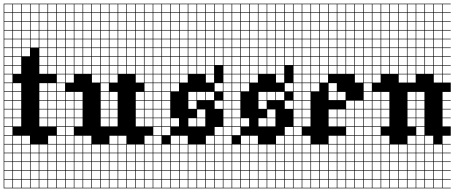

<svg xmlns="http://www.w3.org/2000/svg" viewBox="-20 -785 2469 1043"><path d="M0 238.1V-765.1H285.7V-761.9H241.3V-717.5H285.7V-714.3H241.3V-669.8H285.7V-666.7H241.3V-622.2H285.7V-619H241.3V-574.6H285.7V-571.4H241.3V-527H285.7V-523.8H241.3V-479.4H285.7V-476.2H241.3V-431.7H285.7V-428.6H241.3V-384.1H285.7V-333.3H241.3V-288.9H285.7V-285.7H241.3V-241.3H285.7V-238.1H241.3V-193.7H285.7V-190.5H241.3V-146H285.7V-142.9H241.3V-98.4H285.7V-47.6H241.3V-3.2H285.7V0H241.3V44.4H285.7V47.6H241.3V92.1H285.7V95.2H241.3V139.7H285.7V142.9H241.3V187.3H285.7V190.5H241.3V234.9H285.7V238.1ZM50.8 -717.5H95.2V-761.9H50.8ZM146 -717.5H190.5V-761.9H146ZM98.4 -717.5H142.9V-761.9H98.4ZM193.7 -717.5H238.1V-761.9H193.7ZM3.2 -717.5H47.6V-761.9H3.2ZM50.8 -669.8H95.2V-714.3H50.8ZM146 -669.8H190.5V-714.3H146ZM98.4 -669.8H142.9V-714.3H98.4ZM3.2 -669.8H47.6V-714.3H3.2ZM193.7 -669.8H238.1V-714.3H193.7ZM146 -622.2H190.5V-666.7H146ZM98.4 -622.2H142.9V-666.7H98.4ZM193.7 -622.2H238.1V-666.7H193.7ZM3.2 -622.2H47.6V-666.7H3.2ZM50.8 -622.2H95.2V-666.7H50.8ZM146 -574.6H190.5V-619H146ZM193.7 -574.6H238.1V-619H193.7ZM98.4 -574.6H142.9V-619H98.4ZM3.2 -574.6H47.6V-619H3.2ZM50.8 -574.6H95.2V-619H50.8ZM193.7 -527H238.1V-571.4H193.7ZM146 -527H190.5V-571.4H146ZM98.4 -527H142.9V-571.4H98.4ZM3.2 -527H47.6V-571.4H3.2ZM50.8 -527H95.2V-571.4H50.8ZM193.7 -479.4H238.1V-523.8H193.7ZM50.8 -479.4H95.2V-523.8H50.8ZM3.2 -479.4H47.6V-523.8H3.2ZM98.4 -479.4H142.9V-523.8H98.4ZM50.8 -431.7H95.2V-476.2H50.8ZM193.7 -431.7H238.1V-476.2H193.7ZM3.2 -431.7H47.6V-476.2H3.2ZM50.8 -384.1H95.2V-428.6H50.8ZM193.7 -384.1H238.1V-428.6H193.7ZM3.2 -384.1H47.6V-428.6H3.2ZM3.2 -336.5H47.6V-381H3.2ZM50.8 -288.9H95.2V-333.3H50.8ZM193.7 -288.9H238.1V-333.3H193.7ZM3.2 -288.9H47.6V-333.3H3.2ZM3.2 -241.3H47.6V-285.7H3.2ZM50.8 -241.3H95.2V-285.7H50.8ZM193.7 -241.3H238.1V-285.7H193.7ZM50.8 -193.7H95.2V-238.1H50.8ZM193.7 -193.7H238.1V-238.1H193.7ZM3.2 -193.7H47.6V-238.1H3.2ZM50.8 -146H95.2V-190.5H50.8ZM193.7 -146H238.1V-190.5H193.7ZM3.2 -146H47.6V-190.5H3.2ZM50.8 -98.4H95.2V-142.9H50.8ZM193.7 -98.4H238.1V-142.9H193.7ZM3.2 -98.4H47.6V-142.9H3.2ZM47.6 -95.2H3.2V-50.8H47.6ZM98.4 -3.2H142.9V-47.6H98.4ZM3.2 -3.2H47.6V-47.6H3.2ZM50.8 -3.2H95.2V-47.6H50.8ZM146 44.4H190.5V0H146ZM98.4 44.4H142.9V0H98.4ZM3.2 44.4H47.6V0H3.2ZM193.7 44.4H238.1V0H193.7ZM50.8 44.4H95.2V0H50.8ZM146 92.1H190.5V47.6H146ZM3.2 92.1H47.6V47.6H3.2ZM193.7 92.1H238.1V47.6H193.7ZM98.4 92.1H142.9V47.6H98.4ZM50.8 92.1H95.2V47.6H50.8ZM146 139.7H190.5V95.2H146ZM3.2 139.7H47.6V95.2H3.2ZM193.7 139.7H238.1V95.2H193.7ZM98.4 139.7H142.9V95.2H98.4ZM50.8 139.7H95.2V95.2H50.8ZM146 187.3H190.5V142.9H146ZM3.2 187.3H47.6V142.9H3.2ZM193.7 187.3H238.1V142.9H193.7ZM98.4 187.3H142.9V142.9H98.4ZM50.8 187.3H95.2V142.9H50.8ZM193.7 234.9H238.1V190.5H193.7ZM146 234.9H190.5V190.5H146ZM3.2 234.9H47.6V190.5H3.2ZM50.8 234.9H95.2V190.5H50.8ZM98.4 234.9H142.9V190.5H98.4Z M285.7 238.1V-765.1H809.5V-761.9H765.1V-717.5H809.5V-714.3H765.1V-669.8H809.5V-666.7H765.1V-622.2H809.5V-619H765.1V-574.6H809.5V-571.4H765.1V-527H809.5V-523.8H765.1V-479.4H809.5V-476.2H765.1V-431.7H809.5V-428.6H765.1V-384.1H809.5V-381H765.1V-336.5H809.5V-333.3H765.1V-288.9H809.5V-285.7H765.1V-241.3H809.5V-238.1H765.1V-193.7H809.5V-190.5H765.1V-146H809.5V-142.9H765.1V-98.4H809.5V-47.6H765.1V-3.2H809.5V0H765.1V44.4H809.5V47.6H765.1V92.1H809.5V95.2H765.1V139.7H809.5V142.9H765.1V187.3H809.5V190.5H765.1V234.9H809.5V238.1ZM717.5 -717.5H761.9V-761.9H717.5ZM669.8 -717.5H714.3V-761.9H669.8ZM622.2 -717.5H666.7V-761.9H622.2ZM574.6 -717.5H619V-761.9H574.6ZM527 -717.5H571.4V-761.9H527ZM479.4 -717.5H523.8V-761.9H479.4ZM431.7 -717.5H476.2V-761.9H431.7ZM384.1 -717.5H428.6V-761.9H384.1ZM336.5 -717.5H381V-761.9H336.5ZM288.9 -717.5H333.3V-761.9H288.9ZM717.5 -669.8H761.9V-714.3H717.5ZM669.8 -669.8H714.3V-714.3H669.8ZM622.2 -669.8H666.7V-714.3H622.2ZM574.6 -669.8H619V-714.3H574.6ZM527 -669.8H571.4V-714.3H527ZM479.4 -669.8H523.8V-714.3H479.4ZM431.7 -669.8H476.2V-714.3H431.7ZM384.1 -669.8H428.6V-714.3H384.1ZM336.5 -669.8H381V-714.3H336.5ZM288.9 -669.8H333.3V-714.3H288.9ZM288.9 -622.2H333.3V-666.7H288.9ZM717.5 -622.2H761.9V-666.7H717.5ZM479.4 -622.2H523.8V-666.7H479.4ZM669.8 -622.2H714.3V-666.7H669.8ZM527 -622.2H571.4V-666.7H527ZM431.7 -622.2H476.2V-666.7H431.7ZM336.5 -622.2H381V-666.7H336.5ZM622.2 -622.2H666.7V-666.7H622.2ZM384.1 -622.2H428.6V-666.7H384.1ZM574.6 -622.2H619V-666.7H574.6ZM717.5 -574.6H761.9V-619H717.5ZM479.4 -574.6H523.8V-619H479.4ZM669.8 -574.6H714.3V-619H669.8ZM527 -574.6H571.4V-619H527ZM431.7 -574.6H476.2V-619H431.7ZM336.5 -574.6H381V-619H336.5ZM288.9 -574.6H333.3V-619H288.9ZM574.6 -574.6H619V-619H574.6ZM622.2 -574.6H666.7V-619H622.2ZM384.1 -574.6H428.6V-619H384.1ZM384.1 -527H428.6V-571.4H384.1ZM717.5 -527H761.9V-571.4H717.5ZM479.4 -527H523.8V-571.4H479.4ZM527 -527H571.4V-571.4H527ZM669.8 -527H714.3V-571.4H669.8ZM336.5 -527H381V-571.4H336.5ZM288.9 -527H333.3V-571.4H288.9ZM431.7 -527H476.2V-571.4H431.7ZM574.6 -527H619V-571.4H574.6ZM622.2 -527H666.7V-571.4H622.2ZM384.1 -479.4H428.6V-523.8H384.1ZM669.8 -479.4H714.3V-523.8H669.8ZM717.5 -479.4H761.9V-523.8H717.5ZM622.2 -479.4H666.7V-523.8H622.2ZM288.9 -479.4H333.3V-523.8H288.9ZM479.4 -479.4H523.8V-523.8H479.4ZM574.6 -479.4H619V-523.8H574.6ZM527 -479.4H571.4V-523.8H527ZM431.7 -479.4H476.2V-523.8H431.7ZM336.5 -479.4H381V-523.8H336.5ZM384.1 -431.7H428.6V-476.2H384.1ZM717.5 -431.7H761.9V-476.2H717.5ZM622.2 -431.7H666.7V-476.2H622.2ZM288.9 -431.7H333.3V-476.2H288.9ZM669.8 -431.7H714.3V-476.2H669.8ZM574.6 -431.7H619V-476.2H574.6ZM479.4 -431.7H523.8V-476.2H479.4ZM527 -431.7H571.4V-476.2H527ZM431.7 -431.7H476.2V-476.2H431.7ZM336.5 -431.7H381V-476.2H336.5ZM384.1 -384.1H428.6V-428.6H384.1ZM288.9 -384.1H333.3V-428.6H288.9ZM336.5 -384.1H381V-428.6H336.5ZM431.7 -384.1H476.2V-428.6H431.7ZM479.4 -384.1H523.8V-428.6H479.4ZM574.6 -384.1H619V-428.6H574.6ZM669.8 -384.1H714.3V-428.6H669.8ZM717.5 -384.1H761.9V-428.6H717.5ZM622.2 -384.1H666.7V-428.6H622.2ZM527 -384.1H571.4V-428.6H527ZM288.9 -336.5H333.3V-381H288.9ZM336.5 -336.5H381V-381H336.5ZM717.5 -336.5H761.9V-381H717.5ZM574.6 -336.5H619V-381H574.6ZM479.4 -336.5H523.8V-381H479.4ZM527 -336.5H571.4V-381H527ZM333.3 -333.3H288.9V-288.9H333.3ZM527 -288.9H571.4V-333.3H527ZM527 -241.3H571.4V-285.7H527ZM384.1 -241.3H428.6V-285.7H384.1ZM574.6 -241.3H619V-285.7H574.6ZM717.5 -241.3H761.9V-285.7H717.5ZM288.9 -241.3H333.3V-285.7H288.9ZM336.5 -241.3H381V-285.7H336.5ZM574.6 -193.7H619V-238.1H574.6ZM336.5 -193.7H381V-238.1H336.5ZM717.5 -193.7H761.9V-238.1H717.5ZM527 -193.7H571.4V-238.1H527ZM384.1 -193.7H428.6V-238.1H384.1ZM288.9 -193.7H333.3V-238.1H288.9ZM288.9 -146H333.3V-190.5H288.9ZM384.1 -146H428.6V-190.5H384.1ZM527 -146H571.4V-190.5H527ZM717.5 -146H761.9V-190.5H717.5ZM336.5 -146H381V-190.5H336.5ZM574.6 -146H619V-190.5H574.6ZM336.5 -98.4H381V-142.9H336.5ZM288.9 -98.4H333.3V-142.9H288.9ZM527 -98.4H571.4V-142.9H527ZM574.6 -98.4H619V-142.9H574.6ZM384.1 -98.4H428.6V-142.9H384.1ZM717.5 -98.4H761.9V-142.9H717.5ZM336.5 -50.8H381V-95.2H336.5ZM288.9 -50.8H333.3V-95.2H288.9ZM336.5 -3.2H381V-47.6H336.5ZM622.2 -3.2H666.7V-47.6H622.2ZM574.6 -3.2H619V-47.6H574.6ZM288.9 -3.2H333.3V-47.6H288.9ZM431.7 -3.2H476.2V-47.6H431.7ZM384.1 -3.2H428.6V-47.6H384.1ZM717.5 44.4H761.9V0H717.5ZM431.7 44.4H476.2V0H431.7ZM622.2 44.4H666.7V0H622.2ZM574.6 44.4H619V0H574.6ZM669.8 44.4H714.3V0H669.8ZM479.4 44.4H523.8V0H479.4ZM336.5 44.4H381V0H336.5ZM527 44.4H571.4V0H527ZM384.1 44.4H428.6V0H384.1ZM288.9 44.4H333.3V0H288.9ZM717.5 92.1H761.9V47.6H717.5ZM431.7 92.1H476.2V47.6H431.7ZM574.6 92.1H619V47.6H574.6ZM479.4 92.1H523.8V47.6H479.4ZM622.2 92.1H666.7V47.6H622.2ZM336.5 92.1H381V47.6H336.5ZM527 92.1H571.4V47.6H527ZM384.1 92.1H428.6V47.6H384.1ZM288.9 92.1H333.3V47.6H288.9ZM669.8 92.1H714.3V47.6H669.8ZM527 139.7H571.4V95.2H527ZM669.8 139.7H714.3V95.2H669.8ZM384.1 139.7H428.6V95.2H384.1ZM622.2 139.7H666.7V95.2H622.2ZM288.9 139.7H333.3V95.2H288.9ZM717.5 139.7H761.9V95.2H717.5ZM431.7 139.7H476.2V95.2H431.7ZM574.6 139.7H619V95.2H574.6ZM479.4 139.7H523.8V95.2H479.4ZM336.5 139.7H381V95.2H336.5ZM669.8 187.3H714.3V142.9H669.8ZM384.1 187.3H428.6V142.9H384.1ZM622.2 187.3H666.7V142.9H622.2ZM288.9 187.3H333.3V142.9H288.9ZM717.5 187.3H761.9V142.9H717.5ZM431.7 187.3H476.2V142.9H431.7ZM574.6 187.3H619V142.9H574.6ZM479.4 187.3H523.8V142.9H479.4ZM527 187.3H571.4V142.9H527ZM336.5 187.3H381V142.9H336.5ZM669.8 234.9H714.3V190.5H669.8ZM384.1 234.9H428.6V190.5H384.1ZM622.2 234.9H666.7V190.5H622.2ZM717.5 234.9H761.9V190.5H717.5ZM431.7 234.9H476.2V190.5H431.7ZM574.6 234.9H619V190.5H574.6ZM479.4 234.9H523.8V190.5H479.4ZM527 234.9H571.4V190.5H527ZM288.9 234.9H333.3V190.5H288.9ZM336.5 234.9H381V190.5H336.5Z M809.5 238.1V-765.1H1190.5V-761.9H1146V-717.5H1190.5V-714.3H1146V-669.8H1190.5V-666.7H1146V-622.2H1190.5V-619H1146V-574.6H1190.5V-571.4H1146V-527H1190.5V-523.8H1146V-479.4H1190.5V-476.2H1146V-431.7H1190.5V-333.3H1146V-288.9H1190.5V-238.1H1146V-193.7H1190.5V-95.2H1146V-50.8H1190.5V-47.6H1146V-3.2H1190.5V0H1146V44.4H1190.5V47.6H1146V92.1H1190.5V95.2H1146V139.7H1190.5V142.9H1146V187.3H1190.5V190.5H1146V234.9H1190.5V238.1ZM1098.4 -717.5H1142.9V-761.9H1098.4ZM907.9 -717.5H952.4V-761.9H907.9ZM860.3 -717.5H904.8V-761.9H860.3ZM1050.8 -717.5H1095.2V-761.9H1050.8ZM955.6 -717.5H1000V-761.9H955.6ZM1003.2 -717.5H1047.6V-761.9H1003.2ZM812.7 -717.5H857.1V-761.9H812.7ZM1098.4 -669.8H1142.9V-714.3H1098.4ZM907.9 -669.8H952.4V-714.3H907.9ZM1050.8 -669.8H1095.2V-714.3H1050.8ZM860.3 -669.8H904.8V-714.3H860.3ZM955.6 -669.8H1000V-714.3H955.6ZM1003.2 -669.8H1047.6V-714.3H1003.2ZM812.7 -669.8H857.1V-714.3H812.7ZM1098.4 -622.2H1142.9V-666.7H1098.4ZM907.9 -622.2H952.4V-666.7H907.9ZM955.6 -622.2H1000V-666.7H955.6ZM1050.8 -622.2H1095.2V-666.7H1050.8ZM860.3 -622.2H904.8V-666.7H860.3ZM1003.2 -622.2H1047.6V-666.7H1003.2ZM812.7 -622.2H857.1V-666.7H812.7ZM812.7 -574.6H857.1V-619H812.7ZM907.9 -574.6H952.4V-619H907.9ZM1098.4 -574.6H1142.9V-619H1098.4ZM955.6 -574.6H1000V-619H955.6ZM1050.8 -574.6H1095.2V-619H1050.8ZM860.3 -574.6H904.8V-619H860.3ZM1003.2 -574.6H1047.6V-619H1003.2ZM1003.2 -527H1047.6V-571.4H1003.2ZM860.3 -527H904.8V-571.4H860.3ZM1050.8 -527H1095.2V-571.4H1050.8ZM812.7 -527H857.1V-571.4H812.7ZM955.6 -527H1000V-571.4H955.6ZM1098.4 -527H1142.9V-571.4H1098.4ZM907.9 -527H952.4V-571.4H907.9ZM1003.2 -479.4H1047.6V-523.8H1003.2ZM1050.8 -479.4H1095.2V-523.8H1050.8ZM860.3 -479.4H904.8V-523.8H860.3ZM812.7 -479.4H857.1V-523.8H812.7ZM955.6 -479.4H1000V-523.8H955.6ZM1098.4 -479.4H1142.9V-523.8H1098.4ZM907.9 -479.4H952.4V-523.8H907.9ZM1003.2 -431.7H1047.6V-476.2H1003.2ZM860.3 -431.7H904.8V-476.2H860.3ZM812.7 -431.7H857.1V-476.2H812.7ZM1098.4 -431.7H1142.9V-476.2H1098.4ZM955.6 -431.7H1000V-476.2H955.6ZM907.9 -431.7H952.4V-476.2H907.9ZM1050.8 -431.7H1095.2V-476.2H1050.8ZM1003.2 -384.1H1047.6V-428.6H1003.2ZM812.7 -384.1H857.1V-428.6H812.7ZM860.3 -384.1H904.8V-428.6H860.3ZM1098.4 -384.1H1142.9V-428.6H1098.4ZM955.6 -384.1H1000V-428.6H955.6ZM1050.8 -384.1H1095.2V-428.6H1050.8ZM907.9 -384.1H952.4V-428.6H907.9ZM907.9 -336.5H952.4V-381H907.9ZM1000 -381H955.6V-336.5H1000ZM812.7 -336.5H857.1V-381H812.7ZM1098.4 -336.5H1142.9V-381H1098.4ZM860.3 -336.5H904.8V-381H860.3ZM907.9 -288.9H952.4V-333.3H907.9ZM812.7 -288.9H857.1V-333.3H812.7ZM860.3 -288.9H904.8V-333.3H860.3ZM812.7 -241.3H857.1V-285.7H812.7ZM1050.8 -241.3H1095.2V-285.7H1050.8ZM1098.4 -241.3H1142.9V-285.7H1098.4ZM860.3 -241.3H904.8V-285.7H860.3ZM1003.2 -241.3H1047.6V-285.7H1003.2ZM860.3 -193.7H904.8V-238.1H860.3ZM1003.2 -193.7H1047.6V-238.1H1003.2ZM812.7 -193.7H857.1V-238.1H812.7ZM860.3 -146H904.8V-190.5H860.3ZM812.7 -146H857.1V-190.5H812.7ZM1050.8 -146H1095.2V-190.5H1050.8ZM812.7 -98.4H857.1V-142.9H812.7ZM1003.2 -98.4H1047.6V-142.9H1003.2ZM860.3 -98.4H904.8V-142.9H860.3ZM1050.8 -98.4H1095.2V-142.9H1050.8ZM907.9 -98.4H952.4V-142.9H907.9ZM812.7 -50.8H857.1V-95.2H812.7ZM860.3 -50.8H904.8V-95.2H860.3ZM812.7 -3.2H857.1V-47.6H812.7ZM907.9 -3.2H952.4V-47.6H907.9ZM955.6 -3.2H1000V-47.6H955.6ZM1098.4 -3.2H1142.9V-47.6H1098.4ZM812.7 44.4H857.1V0H812.7ZM1003.2 44.4H1047.6V0H1003.2ZM907.9 44.4H952.4V0H907.9ZM860.3 44.4H904.8V0H860.3ZM955.6 44.4H1000V0H955.6ZM1050.8 44.4H1095.2V0H1050.8ZM1098.4 44.4H1142.9V0H1098.4ZM1098.4 92.1H1142.9V47.6H1098.4ZM907.9 92.1H952.4V47.6H907.9ZM1003.2 92.1H1047.6V47.6H1003.2ZM812.7 92.1H857.1V47.6H812.7ZM860.3 92.1H904.8V47.6H860.3ZM1050.8 92.1H1095.2V47.6H1050.8ZM955.6 92.1H1000V47.6H955.6ZM812.7 139.7H857.1V95.2H812.7ZM955.6 139.7H1000V95.2H955.6ZM1050.8 139.7H1095.2V95.2H1050.8ZM860.3 139.7H904.8V95.2H860.3ZM1003.2 139.7H1047.6V95.2H1003.2ZM907.9 139.7H952.4V95.2H907.9ZM1098.4 139.7H1142.9V95.2H1098.4ZM1098.4 187.3H1142.9V142.9H1098.4ZM860.3 187.3H904.8V142.9H860.3ZM1050.8 187.3H1095.2V142.9H1050.8ZM955.6 187.3H1000V142.9H955.6ZM1003.2 187.3H1047.6V142.9H1003.2ZM907.9 187.3H952.4V142.9H907.9ZM812.7 187.3H857.1V142.9H812.7ZM1098.4 234.9H1142.9V190.5H1098.4ZM860.3 234.9H904.8V190.5H860.3ZM1003.2 234.9H1047.6V190.5H1003.2ZM907.9 234.9H952.4V190.5H907.9ZM955.6 234.9H1000V190.5H955.6ZM812.7 234.9H857.1V190.5H812.7ZM1050.8 234.9H1095.2V190.5H1050.8Z M1190.5 238.1V-765.1H1571.4V-761.9H1527V-717.5H1571.4V-714.3H1527V-669.8H1571.4V-666.7H1527V-622.2H1571.4V-619H1527V-574.6H1571.4V-571.4H1527V-527H1571.4V-523.8H1527V-479.4H1571.4V-476.2H1527V-431.7H1571.4V-333.3H1527V-288.9H1571.4V-238.1H1527V-193.7H1571.4V-95.2H1527V-50.8H1571.4V-47.6H1527V-3.2H1571.4V0H1527V44.4H1571.4V47.6H1527V92.1H1571.4V95.2H1527V139.7H1571.4V142.9H1527V187.3H1571.4V190.5H1527V234.9H1571.4V238.1ZM1479.4 -717.5H1523.8V-761.9H1479.4ZM1288.9 -717.5H1333.3V-761.9H1288.9ZM1241.3 -717.5H1285.7V-761.9H1241.3ZM1431.7 -717.5H1476.2V-761.9H1431.7ZM1336.5 -717.5H1381V-761.9H1336.5ZM1384.1 -717.5H1428.6V-761.9H1384.1ZM1193.7 -717.5H1238.1V-761.9H1193.7ZM1479.4 -669.8H1523.8V-714.3H1479.4ZM1288.9 -669.8H1333.3V-714.3H1288.9ZM1431.7 -669.8H1476.2V-714.3H1431.7ZM1241.3 -669.8H1285.7V-714.3H1241.3ZM1336.5 -669.8H1381V-714.3H1336.5ZM1384.1 -669.8H1428.6V-714.3H1384.1ZM1193.7 -669.8H1238.1V-714.3H1193.7ZM1479.4 -622.2H1523.8V-666.7H1479.4ZM1288.9 -622.2H1333.3V-666.7H1288.9ZM1336.5 -622.2H1381V-666.7H1336.5ZM1431.7 -622.2H1476.2V-666.7H1431.7ZM1241.3 -622.2H1285.7V-666.7H1241.3ZM1384.1 -622.2H1428.6V-666.7H1384.1ZM1193.7 -622.2H1238.1V-666.7H1193.7ZM1193.7 -574.6H1238.1V-619H1193.7ZM1288.9 -574.6H1333.3V-619H1288.9ZM1479.4 -574.6H1523.8V-619H1479.4ZM1336.5 -574.6H1381V-619H1336.5ZM1431.7 -574.6H1476.2V-619H1431.7ZM1241.3 -574.6H1285.7V-619H1241.3ZM1384.1 -574.6H1428.6V-619H1384.1ZM1384.1 -527H1428.6V-571.4H1384.1ZM1241.3 -527H1285.7V-571.4H1241.3ZM1431.7 -527H1476.2V-571.4H1431.7ZM1193.7 -527H1238.1V-571.4H1193.7ZM1336.5 -527H1381V-571.4H1336.5ZM1479.4 -527H1523.8V-571.4H1479.4ZM1288.9 -527H1333.3V-571.4H1288.9ZM1384.1 -479.4H1428.6V-523.8H1384.1ZM1431.7 -479.4H1476.2V-523.8H1431.7ZM1241.3 -479.4H1285.7V-523.8H1241.3ZM1193.7 -479.4H1238.1V-523.8H1193.7ZM1336.5 -479.4H1381V-523.8H1336.5ZM1479.4 -479.4H1523.8V-523.8H1479.4ZM1288.9 -479.4H1333.3V-523.8H1288.9ZM1384.1 -431.7H1428.6V-476.2H1384.1ZM1241.3 -431.7H1285.7V-476.2H1241.3ZM1193.7 -431.7H1238.1V-476.2H1193.7ZM1479.4 -431.7H1523.8V-476.2H1479.4ZM1336.5 -431.7H1381V-476.2H1336.5ZM1288.9 -431.7H1333.3V-476.2H1288.9ZM1431.7 -431.7H1476.2V-476.2H1431.7ZM1384.1 -384.1H1428.6V-428.6H1384.1ZM1193.7 -384.1H1238.1V-428.6H1193.7ZM1241.3 -384.1H1285.7V-428.6H1241.3ZM1479.4 -384.1H1523.8V-428.6H1479.4ZM1336.5 -384.1H1381V-428.6H1336.5ZM1431.7 -384.1H1476.2V-428.6H1431.7ZM1288.9 -384.1H1333.3V-428.6H1288.9ZM1288.9 -336.5H1333.3V-381H1288.9ZM1381 -381H1336.5V-336.5H1381ZM1193.7 -336.5H1238.1V-381H1193.7ZM1479.4 -336.5H1523.8V-381H1479.4ZM1241.3 -336.5H1285.7V-381H1241.3ZM1288.9 -288.9H1333.3V-333.3H1288.9ZM1193.7 -288.9H1238.1V-333.3H1193.7ZM1241.3 -288.9H1285.7V-333.3H1241.3ZM1193.7 -241.3H1238.1V-285.7H1193.7ZM1431.7 -241.3H1476.2V-285.7H1431.7ZM1479.4 -241.3H1523.8V-285.7H1479.4ZM1241.3 -241.3H1285.7V-285.7H1241.3ZM1384.1 -241.3H1428.6V-285.7H1384.1ZM1241.3 -193.7H1285.7V-238.1H1241.3ZM1384.1 -193.7H1428.6V-238.1H1384.1ZM1193.7 -193.7H1238.1V-238.1H1193.7ZM1241.3 -146H1285.7V-190.5H1241.3ZM1193.7 -146H1238.1V-190.5H1193.7ZM1431.7 -146H1476.2V-190.5H1431.7ZM1193.7 -98.4H1238.1V-142.9H1193.7ZM1384.1 -98.4H1428.6V-142.9H1384.1ZM1241.3 -98.4H1285.7V-142.9H1241.3ZM1431.7 -98.4H1476.2V-142.9H1431.7ZM1288.9 -98.4H1333.3V-142.9H1288.9ZM1193.7 -50.8H1238.1V-95.2H1193.7ZM1241.3 -50.8H1285.7V-95.2H1241.3ZM1193.7 -3.2H1238.1V-47.6H1193.7ZM1288.9 -3.2H1333.3V-47.6H1288.9ZM1336.5 -3.2H1381V-47.6H1336.5ZM1479.4 -3.2H1523.8V-47.6H1479.4ZM1193.7 44.4H1238.1V0H1193.7ZM1384.1 44.4H1428.6V0H1384.1ZM1288.9 44.4H1333.3V0H1288.9ZM1241.3 44.4H1285.7V0H1241.3ZM1336.5 44.4H1381V0H1336.5ZM1431.7 44.4H1476.2V0H1431.7ZM1479.4 44.4H1523.8V0H1479.4ZM1479.4 92.1H1523.8V47.6H1479.4ZM1288.9 92.1H1333.3V47.6H1288.9ZM1384.1 92.1H1428.6V47.6H1384.1ZM1193.7 92.1H1238.1V47.6H1193.7ZM1241.3 92.1H1285.7V47.6H1241.3ZM1431.7 92.1H1476.2V47.6H1431.7ZM1336.5 92.1H1381V47.6H1336.5ZM1193.7 139.7H1238.1V95.2H1193.7ZM1336.5 139.7H1381V95.2H1336.5ZM1431.7 139.7H1476.2V95.2H1431.7ZM1241.3 139.7H1285.7V95.2H1241.3ZM1384.1 139.7H1428.6V95.2H1384.1ZM1288.9 139.7H1333.3V95.2H1288.9ZM1479.4 139.7H1523.8V95.2H1479.4ZM1479.4 187.3H1523.8V142.9H1479.4ZM1241.3 187.3H1285.7V142.9H1241.3ZM1431.7 187.3H1476.2V142.9H1431.7ZM1336.5 187.3H1381V142.9H1336.5ZM1384.1 187.3H1428.6V142.9H1384.1ZM1288.9 187.3H1333.3V142.9H1288.9ZM1193.7 187.3H1238.1V142.9H1193.7ZM1479.4 234.9H1523.8V190.5H1479.4ZM1241.3 234.9H1285.7V190.5H1241.3ZM1384.1 234.9H1428.6V190.5H1384.1ZM1288.9 234.9H1333.3V190.5H1288.9ZM1336.5 234.9H1381V190.5H1336.5ZM1193.7 234.9H1238.1V190.5H1193.7ZM1431.7 234.9H1476.2V190.5H1431.7Z M1571.4 238.1V-765.1H1952.4V-761.9H1907.9V-717.5H1952.4V-714.3H1907.9V-669.8H1952.4V-666.7H1907.9V-622.2H1952.4V-619H1907.9V-574.6H1952.4V-571.4H1907.9V-527H1952.4V-523.8H1907.9V-479.4H1952.4V-476.2H1907.9V-431.7H1952.4V-428.6H1907.9V-384.1H1952.4V-381H1907.9V-336.5H1952.4V-238.1H1907.9V-193.7H1952.4V-190.5H1907.9V-146H1952.4V-142.9H1907.9V-98.4H1952.4V-95.2H1907.9V-50.8H1952.4V-47.6H1907.9V-3.2H1952.4V0H1907.9V44.4H1952.4V47.6H1907.9V92.1H1952.4V95.2H1907.9V139.7H1952.4V142.9H1907.9V187.3H1952.4V190.5H1907.9V234.9H1952.4V238.1ZM1860.3 -717.5H1904.8V-761.9H1860.3ZM1622.2 -717.5H1666.7V-761.9H1622.2ZM1812.7 -717.5H1857.1V-761.9H1812.7ZM1717.5 -717.5H1761.9V-761.9H1717.5ZM1669.8 -717.5H1714.3V-761.9H1669.8ZM1765.1 -717.5H1809.5V-761.9H1765.1ZM1574.6 -717.5H1619V-761.9H1574.6ZM1860.3 -669.8H1904.8V-714.3H1860.3ZM1669.8 -669.8H1714.3V-714.3H1669.8ZM1717.5 -669.8H1761.9V-714.3H1717.5ZM1812.7 -669.8H1857.1V-714.3H1812.7ZM1622.2 -669.8H1666.7V-714.3H1622.2ZM1765.1 -669.8H1809.5V-714.3H1765.1ZM1574.6 -669.8H1619V-714.3H1574.6ZM1860.3 -622.2H1904.8V-666.7H1860.3ZM1669.8 -622.2H1714.3V-666.7H1669.8ZM1717.5 -622.2H1761.9V-666.7H1717.5ZM1812.7 -622.2H1857.1V-666.7H1812.7ZM1622.2 -622.2H1666.7V-666.7H1622.2ZM1765.1 -622.2H1809.5V-666.7H1765.1ZM1574.6 -622.2H1619V-666.7H1574.6ZM1765.1 -574.6H1809.5V-619H1765.1ZM1812.7 -574.6H1857.1V-619H1812.7ZM1860.3 -574.6H1904.8V-619H1860.3ZM1574.6 -574.6H1619V-619H1574.6ZM1669.8 -574.6H1714.3V-619H1669.8ZM1717.5 -574.6H1761.9V-619H1717.5ZM1622.2 -574.6H1666.7V-619H1622.2ZM1765.1 -527H1809.5V-571.4H1765.1ZM1622.2 -527H1666.7V-571.4H1622.2ZM1812.7 -527H1857.1V-571.4H1812.7ZM1717.5 -527H1761.9V-571.4H1717.5ZM1669.8 -527H1714.3V-571.4H1669.8ZM1574.6 -527H1619V-571.4H1574.6ZM1860.3 -527H1904.8V-571.4H1860.3ZM1765.1 -479.4H1809.5V-523.8H1765.1ZM1622.2 -479.4H1666.7V-523.8H1622.2ZM1812.7 -479.4H1857.1V-523.8H1812.7ZM1860.3 -479.4H1904.8V-523.8H1860.3ZM1574.6 -479.4H1619V-523.8H1574.6ZM1717.5 -479.4H1761.9V-523.8H1717.5ZM1669.8 -479.4H1714.3V-523.8H1669.8ZM1765.1 -431.7H1809.5V-476.2H1765.1ZM1622.2 -431.7H1666.7V-476.2H1622.2ZM1574.6 -431.7H1619V-476.2H1574.6ZM1860.3 -431.7H1904.8V-476.2H1860.3ZM1717.5 -431.7H1761.9V-476.2H1717.5ZM1669.8 -431.7H1714.3V-476.2H1669.8ZM1812.7 -431.7H1857.1V-476.2H1812.7ZM1765.1 -384.1H1809.5V-428.6H1765.1ZM1574.6 -384.1H1619V-428.6H1574.6ZM1622.2 -384.1H1666.7V-428.6H1622.2ZM1860.3 -384.1H1904.8V-428.6H1860.3ZM1717.5 -384.1H1761.9V-428.6H1717.5ZM1669.8 -384.1H1714.3V-428.6H1669.8ZM1812.7 -384.1H1857.1V-428.6H1812.7ZM1717.5 -336.5H1761.9V-381H1717.5ZM1574.6 -336.5H1619V-381H1574.6ZM1622.2 -336.5H1666.7V-381H1622.2ZM1669.8 -336.5H1714.3V-381H1669.8ZM1574.6 -288.9H1619V-333.3H1574.6ZM1765.1 -288.9H1809.5V-333.3H1765.1ZM1669.8 -288.9H1714.3V-333.3H1669.8ZM1622.2 -288.9H1666.7V-333.3H1622.2ZM1622.2 -241.3H1666.7V-285.7H1622.2ZM1574.6 -241.3H1619V-285.7H1574.6ZM1812.7 -241.3H1857.1V-285.7H1812.7ZM1765.1 -241.3H1809.5V-285.7H1765.1ZM1574.6 -193.7H1619V-238.1H1574.6ZM1860.3 -193.7H1904.8V-238.1H1860.3ZM1622.2 -193.7H1666.7V-238.1H1622.2ZM1574.6 -146H1619V-190.5H1574.6ZM1860.3 -146H1904.8V-190.5H1860.3ZM1812.7 -146H1857.1V-190.5H1812.7ZM1622.2 -146H1666.7V-190.5H1622.2ZM1765.1 -146H1809.5V-190.5H1765.1ZM1574.6 -98.4H1619V-142.9H1574.6ZM1860.3 -98.4H1904.8V-142.9H1860.3ZM1812.7 -98.4H1857.1V-142.9H1812.7ZM1622.2 -98.4H1666.7V-142.9H1622.2ZM1765.1 -98.4H1809.5V-142.9H1765.1ZM1619 -95.2H1574.6V-50.8H1619ZM1860.3 -50.8H1904.8V-95.2H1860.3ZM1765.1 -3.2H1809.5V-47.6H1765.1ZM1622.2 -3.2H1666.7V-47.6H1622.2ZM1860.3 -3.2H1904.8V-47.6H1860.3ZM1812.7 -3.2H1857.1V-47.6H1812.7ZM1574.6 -3.2H1619V-47.6H1574.6ZM1717.5 44.4H1761.9V0H1717.5ZM1765.1 44.4H1809.5V0H1765.1ZM1622.2 44.4H1666.7V0H1622.2ZM1860.3 44.4H1904.8V0H1860.3ZM1812.7 44.4H1857.1V0H1812.7ZM1669.8 44.4H1714.3V0H1669.8ZM1574.6 44.4H1619V0H1574.6ZM1622.2 92.1H1666.7V47.6H1622.2ZM1860.3 92.1H1904.8V47.6H1860.3ZM1812.7 92.1H1857.1V47.6H1812.7ZM1765.1 92.1H1809.5V47.6H1765.1ZM1574.6 92.1H1619V47.6H1574.6ZM1669.8 92.1H1714.3V47.6H1669.8ZM1717.5 92.1H1761.9V47.6H1717.5ZM1812.7 139.7H1857.1V95.2H1812.7ZM1622.2 139.7H1666.7V95.2H1622.2ZM1860.3 139.7H1904.8V95.2H1860.3ZM1765.1 139.7H1809.5V95.2H1765.1ZM1669.8 139.7H1714.3V95.2H1669.8ZM1717.5 139.7H1761.9V95.2H1717.5ZM1574.6 139.7H1619V95.2H1574.6ZM1622.2 187.3H1666.7V142.9H1622.2ZM1860.3 187.3H1904.8V142.9H1860.3ZM1812.7 187.3H1857.1V142.9H1812.7ZM1765.1 187.3H1809.5V142.9H1765.1ZM1669.8 187.3H1714.3V142.9H1669.8ZM1574.6 187.3H1619V142.9H1574.6ZM1717.5 187.3H1761.9V142.9H1717.5ZM1860.3 234.9H1904.8V190.5H1860.3ZM1622.2 234.9H1666.7V190.5H1622.2ZM1812.7 234.9H1857.1V190.5H1812.7ZM1765.1 234.9H1809.5V190.5H1765.1ZM1669.8 234.9H1714.3V190.5H1669.8ZM1717.5 234.9H1761.9V190.5H1717.5ZM1574.6 234.9H1619V190.5H1574.6Z M1952.4 238.1V-765.1H2428.6V-761.9H2384.1V-717.5H2428.6V-714.3H2384.1V-669.8H2428.6V-666.7H2384.1V-622.2H2428.6V-619H2384.1V-574.6H2428.6V-571.4H2384.1V-527H2428.6V-523.8H2384.1V-479.4H2428.6V-476.2H2384.1V-431.7H2428.6V-428.6H2384.1V-384.1H2428.6V-381H2384.1V-336.5H2428.6V-285.7H2384.1V-241.3H2428.6V-238.1H2384.1V-193.7H2428.6V-190.5H2384.1V-146H2428.6V-142.9H2384.1V-98.4H2428.6V-47.6H2384.1V-3.2H2428.6V0H2384.1V44.4H2428.6V47.6H2384.1V92.1H2428.6V95.2H2384.1V139.7H2428.6V142.9H2384.1V187.3H2428.6V190.5H2384.1V234.9H2428.6V238.1ZM2336.5 -717.5H2381V-761.9H2336.5ZM2241.3 -717.5H2285.7V-761.9H2241.3ZM2003.2 -717.5H2047.6V-761.9H2003.2ZM2146 -717.5H2190.5V-761.9H2146ZM2098.4 -717.5H2142.9V-761.9H2098.4ZM2193.7 -717.5H2238.1V-761.9H2193.7ZM1955.6 -717.5H2000V-761.9H1955.6ZM2288.9 -717.5H2333.3V-761.9H2288.9ZM2050.8 -717.5H2095.2V-761.9H2050.8ZM2336.5 -669.8H2381V-714.3H2336.5ZM2241.3 -669.8H2285.7V-714.3H2241.3ZM2098.4 -669.8H2142.9V-714.3H2098.4ZM2003.2 -669.8H2047.6V-714.3H2003.2ZM2193.7 -669.8H2238.1V-714.3H2193.7ZM2146 -669.8H2190.5V-714.3H2146ZM2050.8 -669.8H2095.2V-714.3H2050.8ZM1955.6 -669.8H2000V-714.3H1955.6ZM2288.9 -669.8H2333.3V-714.3H2288.9ZM2336.5 -622.2H2381V-666.7H2336.5ZM2098.4 -622.2H2142.9V-666.7H2098.4ZM2241.3 -622.2H2285.7V-666.7H2241.3ZM2050.8 -622.2H2095.2V-666.7H2050.8ZM2193.7 -622.2H2238.1V-666.7H2193.7ZM2003.2 -622.2H2047.6V-666.7H2003.2ZM1955.6 -622.2H2000V-666.7H1955.6ZM2146 -622.2H2190.5V-666.7H2146ZM2288.9 -622.2H2333.3V-666.7H2288.9ZM2288.9 -574.6H2333.3V-619H2288.9ZM2146 -574.6H2190.5V-619H2146ZM1955.6 -574.6H2000V-619H1955.6ZM2003.2 -574.6H2047.6V-619H2003.2ZM2241.3 -574.6H2285.7V-619H2241.3ZM2193.7 -574.6H2238.1V-619H2193.7ZM2336.5 -574.6H2381V-619H2336.5ZM2098.4 -574.6H2142.9V-619H2098.4ZM2050.8 -574.6H2095.2V-619H2050.8ZM2146 -527H2190.5V-571.4H2146ZM2288.9 -527H2333.3V-571.4H2288.9ZM1955.6 -527H2000V-571.4H1955.6ZM2003.2 -527H2047.6V-571.4H2003.2ZM2193.7 -527H2238.1V-571.4H2193.7ZM2241.3 -527H2285.7V-571.4H2241.3ZM2336.5 -527H2381V-571.4H2336.5ZM2098.4 -527H2142.9V-571.4H2098.4ZM2050.8 -527H2095.2V-571.4H2050.8ZM2146 -479.4H2190.5V-523.8H2146ZM1955.6 -479.4H2000V-523.8H1955.6ZM2003.2 -479.4H2047.6V-523.8H2003.2ZM2288.9 -479.4H2333.3V-523.8H2288.9ZM2193.7 -479.4H2238.1V-523.8H2193.7ZM2241.3 -479.4H2285.7V-523.8H2241.3ZM2336.5 -479.4H2381V-523.8H2336.5ZM2098.4 -479.4H2142.9V-523.8H2098.4ZM2050.8 -479.4H2095.2V-523.8H2050.8ZM2050.8 -431.7H2095.2V-476.2H2050.8ZM2098.4 -431.7H2142.9V-476.2H2098.4ZM2288.9 -431.7H2333.3V-476.2H2288.9ZM2003.2 -431.7H2047.6V-476.2H2003.2ZM2146 -431.7H2190.5V-476.2H2146ZM1955.6 -431.7H2000V-476.2H1955.6ZM2193.7 -431.7H2238.1V-476.2H2193.7ZM2336.5 -431.7H2381V-476.2H2336.5ZM2241.3 -431.7H2285.7V-476.2H2241.3ZM2241.3 -384.1H2285.7V-428.6H2241.3ZM2098.4 -384.1H2142.9V-428.6H2098.4ZM2050.8 -384.1H2095.2V-428.6H2050.8ZM2193.7 -384.1H2238.1V-428.6H2193.7ZM2288.9 -384.1H2333.3V-428.6H2288.9ZM2003.2 -384.1H2047.6V-428.6H2003.2ZM2146 -384.1H2190.5V-428.6H2146ZM2336.5 -384.1H2381V-428.6H2336.5ZM1955.6 -384.1H2000V-428.6H1955.6ZM2193.7 -336.5H2238.1V-381H2193.7ZM2003.2 -336.5H2047.6V-381H2003.2ZM2146 -336.5H2190.5V-381H2146ZM2336.5 -336.5H2381V-381H2336.5ZM1955.6 -336.5H2000V-381H1955.6ZM1955.6 -288.9H2000V-333.3H1955.6ZM2050.8 -241.3H2095.2V-285.7H2050.8ZM2241.3 -241.3H2285.7V-285.7H2241.3ZM2193.7 -241.3H2238.1V-285.7H2193.7ZM2003.2 -241.3H2047.6V-285.7H2003.2ZM1955.6 -241.3H2000V-285.7H1955.6ZM2050.8 -193.7H2095.2V-238.1H2050.8ZM2241.3 -193.7H2285.7V-238.1H2241.3ZM2193.7 -193.7H2238.1V-238.1H2193.7ZM2003.2 -193.7H2047.6V-238.1H2003.2ZM1955.6 -193.7H2000V-238.1H1955.6ZM2003.2 -146H2047.6V-190.5H2003.2ZM1955.6 -146H2000V-190.5H1955.6ZM2193.7 -146H2238.1V-190.5H2193.7ZM2241.3 -146H2285.7V-190.5H2241.3ZM2050.8 -146H2095.2V-190.5H2050.8ZM1955.6 -98.4H2000V-142.9H1955.6ZM2003.2 -98.4H2047.6V-142.9H2003.2ZM2193.7 -98.4H2238.1V-142.9H2193.7ZM2241.3 -98.4H2285.7V-142.9H2241.3ZM2050.8 -98.4H2095.2V-142.9H2050.8ZM2047.6 -95.2H2003.2V-50.8H2047.6ZM1955.6 -50.8H2000V-95.2H1955.6ZM2241.3 -50.8H2285.7V-95.2H2241.3ZM1955.6 -3.2H2000V-47.6H1955.6ZM2003.2 -3.2H2047.6V-47.6H2003.2ZM2288.9 -3.2H2333.3V-47.6H2288.9ZM2241.3 -3.2H2285.7V-47.6H2241.3ZM2193.7 -3.2H2238.1V-47.6H2193.7ZM2050.8 -3.2H2095.2V-47.6H2050.8ZM2193.7 44.4H2238.1V0H2193.7ZM1955.6 44.4H2000V0H1955.6ZM2336.5 44.4H2381V0H2336.5ZM2146 44.4H2190.5V0H2146ZM2003.2 44.4H2047.6V0H2003.2ZM2288.9 44.4H2333.3V0H2288.9ZM2241.3 44.4H2285.7V0H2241.3ZM2050.8 44.4H2095.2V0H2050.8ZM2098.4 44.4H2142.9V0H2098.4ZM2146 92.1H2190.5V47.6H2146ZM2098.4 92.1H2142.9V47.6H2098.4ZM1955.6 92.1H2000V47.6H1955.6ZM2193.7 92.1H2238.1V47.6H2193.7ZM2050.8 92.1H2095.2V47.6H2050.8ZM2336.5 92.1H2381V47.6H2336.5ZM2288.9 92.1H2333.3V47.6H2288.9ZM2241.3 92.1H2285.7V47.6H2241.3ZM2003.2 92.1H2047.6V47.6H2003.2ZM2098.4 139.7H2142.9V95.2H2098.4ZM1955.6 139.7H2000V95.2H1955.6ZM2146 139.7H2190.5V95.2H2146ZM2193.7 139.7H2238.1V95.2H2193.7ZM2288.9 139.7H2333.3V95.2H2288.9ZM2241.3 139.7H2285.7V95.2H2241.3ZM2050.8 139.7H2095.2V95.2H2050.8ZM2336.5 139.7H2381V95.2H2336.5ZM2003.2 139.7H2047.6V95.2H2003.2ZM2288.9 187.3H2333.3V142.9H2288.9ZM2241.3 187.3H2285.7V142.9H2241.3ZM2003.2 187.3H2047.6V142.9H2003.2ZM2336.5 187.3H2381V142.9H2336.5ZM2050.8 187.3H2095.2V142.9H2050.8ZM2193.7 187.3H2238.1V142.9H2193.7ZM2146 187.3H2190.5V142.9H2146ZM2098.4 187.3H2142.9V142.9H2098.4ZM1955.6 187.3H2000V142.9H1955.6ZM2050.8 234.9H2095.2V190.5H2050.8ZM2336.5 234.9H2381V190.5H2336.5ZM2146 234.9H2190.5V190.5H2146ZM2193.7 234.9H2238.1V190.5H2193.7ZM2003.2 234.9H2047.6V190.5H2003.2ZM2288.9 234.9H2333.3V190.5H2288.9ZM2098.4 234.9H2142.9V190.5H2098.4ZM1955.6 234.9H2000V190.5H1955.6ZM2241.3 234.9H2285.7V190.5H2241.3Z"/></svg>

Font: Jacquard 12 Charted
Style: Regular
Weight: 400
Designer: Sarah Cadigan-Fried
Version: Version 1.000